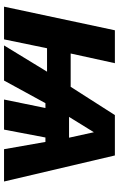

<svg xmlns="http://www.w3.org/2000/svg" viewBox="161 -750 589 951"><g transform="rotate(90 455.5 -274.5)"><path d="M13 0 130 -549H293L245 -330H410L550 -549H750L879 0H719L683 -205H661L622 0H473L515 -205H491L379 0H205L335 -213H219L175 0ZM559 -322H662L635 -445Z"/></g></svg>

Font: Noto Sans Disp ExtBd
Style: Italic
Weight: 800
Italic angle: -12°
Designer: Monotype Design Team
Foundry: Monotype Imaging Inc.
Version: Version 2.000;GOOG;noto-source:20170915:90ef993387c0